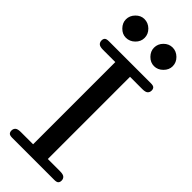

<svg xmlns="http://www.w3.org/2000/svg" viewBox="-294 -959 996 996"><g transform="rotate(45 204.0 -460.5)"><path d="M307 -920Q334 -920 355 -899.5Q376 -879 376 -851Q376 -825 355 -804Q334 -783 307 -783Q280 -783 259.5 -804Q239 -825 239 -851Q239 -879 259.5 -899.5Q280 -920 307 -920ZM99 -921Q127 -921 148 -900.5Q169 -880 169 -852Q169 -825 148 -804.5Q127 -784 99 -784Q73 -784 52.5 -805Q32 -826 32 -852Q32 -879 52.5 -900Q73 -921 99 -921ZM20 -24Q20 -37 28.5 -45Q37 -53 60 -53H150V-656H60Q37 -656 28.5 -664Q20 -672 20 -685Q20 -696 26 -702.5Q32 -709 50 -709H358Q376 -709 382 -702.5Q388 -696 388 -685Q388 -672 379.5 -664Q371 -656 348 -656H258V-53H348Q371 -53 379.5 -45Q388 -37 388 -24Q388 -13 382 -6.5Q376 0 358 0H50Q32 0 26 -6.5Q20 -13 20 -24Z"/></g></svg>

Font: Marmelad for Arash.Academy
Style: Regular
Weight: 400
Designer: Manvel Shmavonyan
Foundry: Cyreal
Version: Version 1.110;Glyphs 3.2 (3202)